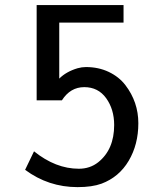

<svg xmlns="http://www.w3.org/2000/svg" viewBox="-20 -749 640 780"><path d="M231.4 -341.3H128.9V-728.5H481.9V-657.2H220.7V-429.7Q249 -458 294.9 -471.7Q312.5 -476.6 329.1 -476.6Q380.4 -476.6 421.9 -456.8Q463.4 -437 489.3 -403.3Q542 -334.5 542 -248.3Q542 -162.1 502.9 -95.9Q463.9 -29.8 392.6 -2.9Q354 11.2 294.9 11.2Q176.8 11.2 82 -59.1L118.2 -134.3Q206.1 -63.5 300.3 -63.5Q345.7 -63.5 378.9 -89.8Q443.8 -141.6 443.8 -241.2Q443.8 -304.7 411.4 -349.9Q378.9 -395 322.3 -395Q265.6 -395 231.4 -341.3Z"/></svg>

Font: Oxygen Mono
Style: Regular
Weight: 400
Designer: Vernon Adams
Foundry: Vernon Adams
Version: Version 0.201; ttfautohint (v0.8) -r 50 -G 200 -x